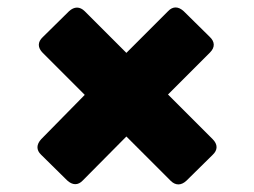

<svg xmlns="http://www.w3.org/2000/svg" viewBox="-20 -609 677 512"><path d="M164 -579 94 -510C80 -497 80 -482 94 -468L206 -356L90 -238C77 -224 76 -209 90 -196L159 -128C173 -115 188 -114 201 -128L317 -245L435 -127C448 -114 463 -114 477 -127L547 -196C561 -209 561 -224 547 -238L428 -357L540 -469C554 -483 553 -498 539 -511L470 -579C456 -592 441 -593 428 -579L317 -468L206 -579C193 -592 178 -592 164 -579Z"/></svg>

Font: Arvore Sans
Style: Bold
Weight: 700
Designer: Jonny Pinhorn (Latin) Dan Schunck (customization for Arvore)
Version: Version 1.000;Glyphs 3.3 (3305)